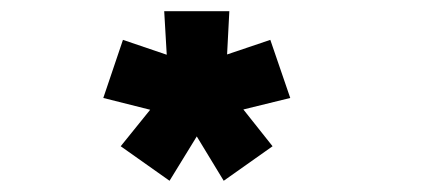

<svg xmlns="http://www.w3.org/2000/svg" viewBox="-20 -820 750 342"><path d="M282 -498 195 -559.5 247.5 -624.5 164 -645.5 199 -749 277 -722.5 272.5 -800H388.5L384.5 -723L461.5 -749L497 -645.5L413.5 -625L465.5 -559.5L378.5 -498L330.5 -577Z"/></svg>

Font: League Mono ExtraBold
Style: Regular
Weight: 800
Width: 6
Designer: Tyler Finck
Foundry: The League of Moveable Type / Tyler Finck
Version: Version 2.210